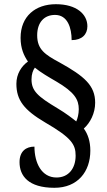

<svg xmlns="http://www.w3.org/2000/svg" viewBox="-20 -780 511 914"><path d="M239 114C350 114 410 37 410 -63C410 -108 398 -142 379 -168C409 -195 433 -240 433 -291C433 -373 382 -417 263 -483C194 -520 157 -545 157 -612C157 -673 190 -709 242 -709C302 -709 321 -647 321 -589C370 -589 396 -616 396 -655C396 -712 345 -760 246 -760C148 -760 78 -702 78 -600C78 -549 94 -515 113 -487C82 -465 58 -428 58 -381C58 -303 95 -256 195 -197C321 -124 340 -92 340 -39C340 21 307 65 249 65C178 65 144 -4 144 -82C105 -82 73 -61 73 -8C73 57 115 114 239 114ZM343 -202C324 -217 295 -240 253 -265C159 -321 130 -348 130 -402C130 -427 137 -446 146 -458C174 -435 210 -414 248 -392C335 -341 355 -306 355 -260C355 -237 349 -215 343 -202Z"/></svg>

Font: Noto Serif Myanmar Condensed SemiBold
Style: Regular
Weight: 600
Width: 3
Designer: Ben Mitchell and the Monotype Design Team
Foundry: Monotype Imaging Inc.
Version: Version 2.106